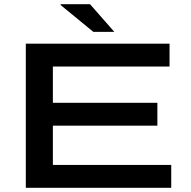

<svg xmlns="http://www.w3.org/2000/svg" viewBox="-20 -895 908 915"><path d="M103 0V-687H788V-578H232V-405H730V-296H232V-109H796V0ZM525 -743H425L269 -871V-875H409Z"/></svg>

Font: Archivo Expanded Medium
Style: Regular
Weight: 500
Width: 7
Designer: Hector Gatti
Foundry: Omnibus-Type
Version: Version 2.001